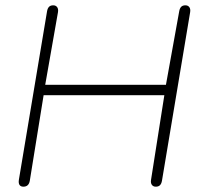

<svg xmlns="http://www.w3.org/2000/svg" viewBox="-20 -696 751 722"><path d="M51 -20 157 -654Q159 -665 164.5 -670.5Q170 -676 180 -676Q190 -676 195 -669Q200 -662 198 -650L150 -377H604L654 -654Q656 -665 661.5 -670.5Q667 -676 677 -676Q687 -676 692 -669Q697 -662 695 -650L589 -16Q587 -5 581.5 0.5Q576 6 566 6Q556 6 551 -1Q546 -8 548 -20L598 -338H144L92 -16Q90 -5 84 0.5Q78 6 68 6Q58 6 53.5 -0.5Q49 -7 51 -20Z"/></svg>

Font: SN Pro Thin
Style: Italic
Weight: 200
Italic angle: -9°
Designer: Tobias Whetton
Foundry: Supernotes
Version: Version 1.003;Glyphs 3.3 (3324)